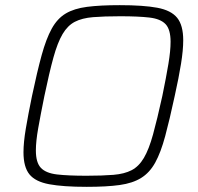

<svg xmlns="http://www.w3.org/2000/svg" viewBox="-20 -716 768 744"><path d="M316 8Q225 8 171 -2Q117 -12 94 -40.5Q71 -69 71 -126Q71 -164 80 -217.5Q89 -271 104 -344Q124 -439 141.5 -502.5Q159 -566 180.5 -605Q202 -644 234.5 -663.5Q267 -683 317.5 -689.5Q368 -696 444 -696Q536 -696 589.5 -686Q643 -676 666.5 -647Q690 -618 690 -560Q690 -522 681.5 -469Q673 -416 657 -344Q637 -251 620 -188Q603 -125 581.5 -86Q560 -47 527 -26.5Q494 -6 443.5 1Q393 8 316 8ZM315 -35Q377 -35 419.5 -38.5Q462 -42 490 -56.5Q518 -71 537.5 -104Q557 -137 573 -195Q589 -253 609 -344Q624 -417 632.5 -468Q641 -519 641 -554Q641 -602 621.5 -622.5Q602 -643 559 -648Q516 -653 446 -653Q383 -653 340.5 -649.5Q298 -646 270 -631.5Q242 -617 222.5 -584Q203 -551 187 -493Q171 -435 152 -344Q137 -270 128 -219Q119 -168 119 -133Q119 -86 138.5 -65.5Q158 -45 201 -40Q244 -35 315 -35Z"/></svg>

Font: Saira ExtraLight
Style: Italic
Weight: 200
Italic angle: -12°
Designer: Hector Gatti with collaboration of the Omnibus-Type team
Foundry: Omnibus-Type
Version: Version 1.100; ttfautohint (v1.8.3)